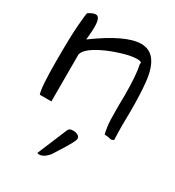

<svg xmlns="http://www.w3.org/2000/svg" viewBox="-177 -590 854 939"><g transform="rotate(30 250.0 -121.0)"><path d="M407.2 -213.9Q407.2 -330.1 394.5 -384.8Q402.3 -399.4 371.1 -399.4Q337.9 -399.4 285.2 -382.8Q232.4 -366.2 199.2 -349.6Q120.1 -311.5 111.3 -275.4V-9.8H45.9Q33.2 -43 33.2 -196.3Q33.2 -333 38.6 -397.5Q43.9 -461.9 46.9 -470.7Q72.3 -487.3 87.9 -487.3Q112.3 -487.3 112.3 -429.7Q112.3 -407.2 109.9 -386.2Q107.4 -365.2 107.4 -357.4Q265.6 -473.6 352.5 -473.6Q451.2 -473.6 464.8 -314.5Q470.7 -258.8 470.7 -160.2L469.7 -83Q469.7 -40 471.7 0Q461.9 5.9 456.1 5.9Q453.1 4.9 443.4 2.9Q433.6 1 418 0Q408.2 -39.1 407.2 -79.6Q406.2 -120.1 406.2 -154.3ZM247.1 77.1Q252.9 64.5 260.3 62.5Q267.6 60.5 276.4 60.5Q285.2 60.5 292 62.5Q313.5 68.4 313.5 85Q313.5 100.6 259.8 183.6Q250 199.2 245.6 206.5Q241.2 213.9 234.4 220.7Q211.9 245.1 189.5 245.1Q183.6 245.1 177.7 243.2Z"/></g></svg>

Font: Architects Daughter
Style: Regular
Weight: 400
Designer: Kimberly Geswein
Foundry: Kimberly Geswein
Version: Version 1.003 2010